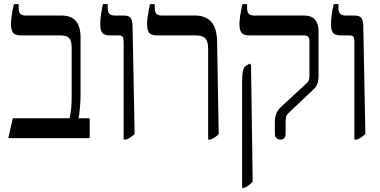

<svg xmlns="http://www.w3.org/2000/svg" viewBox="-20 -667 1834 927"><path d="M42 -96H316Q326 -139 326 -193V-437Q326 -471 314 -483.5Q302 -496 272 -496H80Q53 -496 43 -509Q33 -522 33 -551Q33 -587 47 -647H70V-629Q70 -610 77.5 -601Q85 -592 105 -592H277Q324 -592 346.5 -565.5Q369 -539 369 -485V-209Q369 -183 366 -148Q363 -113 359 -96H413V0H20Z M577 -463Q577 -482 572.5 -489Q568 -496 553 -496H511Q484 -496 474 -508.5Q464 -521 464 -549Q464 -591 477 -647H500V-629Q500 -610 508 -601Q516 -592 536 -592H577Q601 -592 610 -581.5Q619 -571 620 -543L630 -20Q612 -2 589 7H577Z M985 -432Q985 -466 972 -481Q959 -496 927 -496H737Q710 -496 700 -509Q690 -522 690 -551Q690 -580 704 -647H727V-629Q727 -609 735 -600.5Q743 -592 762 -592H921Q1025 -592 1028 -471L1036 -20Q1020 -2 996 7H985Z M1307 -22V-78Q1307 -125 1338 -152L1455 -260Q1467 -270 1470.5 -278Q1474 -286 1474 -302V-472Q1474 -496 1448 -496H1183Q1156 -496 1146 -509Q1136 -522 1136 -551Q1136 -580 1150 -647H1173V-629Q1173 -609 1181 -600.5Q1189 -592 1208 -592H1449Q1484 -592 1501 -572Q1518 -552 1518 -516V-302Q1518 -275 1511 -259Q1504 -243 1489 -231L1379 -127Q1366 -116 1362.5 -106.5Q1359 -97 1359 -78V-22Q1359 7 1334 7Q1322 7 1314.5 -0.5Q1307 -8 1307 -22ZM1149 -273Q1149 -309 1153.5 -327Q1158 -345 1170 -351L1186 -360L1192 -352L1200 210Q1183 229 1160 240H1149Z M1691 -463Q1691 -482 1686.5 -489Q1682 -496 1667 -496H1625Q1598 -496 1588 -508.5Q1578 -521 1578 -549Q1578 -591 1591 -647H1614V-629Q1614 -610 1622 -601Q1630 -592 1650 -592H1691Q1715 -592 1724 -581.5Q1733 -571 1734 -543L1744 -20Q1726 -2 1703 7H1691Z"/></svg>

Font: Noto Serif Hebrew Narrow
Style: Regular
Weight: 400
Width: 4
Designer: Monotype Design Team
Foundry: Monotype Imaging Inc.
Version: Version 1.000